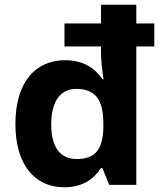

<svg xmlns="http://www.w3.org/2000/svg" viewBox="-20 -780 689 810"><path d="M251 10C330 10 377 -26 406 -71H412L441 0H555V-584H631V-681H555V-760H406V-681H252V-584H406V-559C406 -525 412 -474 417 -446H412C382 -491 333 -526 255 -526C130 -526 45 -434 45 -257C45 -82 129 10 251 10ZM303 -109C235 -109 196 -158 196 -255C196 -352 235 -405 301 -405C389 -405 416 -352 416 -256V-242C414 -153 385 -109 303 -109Z"/></svg>

Font: Noto Sans Arabic UI
Style: Bold
Weight: 700
Designer: Monotype Design Team, Nadine Chahine and Nizar Qandah
Foundry: Monotype Imaging Inc.
Version: Version 2.010